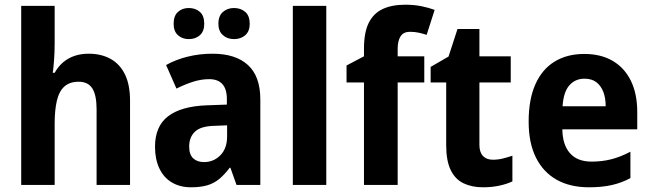

<svg xmlns="http://www.w3.org/2000/svg" viewBox="-20 -785 2763 815"><path d="M212 -600Q212 -564 209.5 -530Q207 -496 204 -476H212Q227 -503 248.5 -521Q270 -539 297 -548Q324 -557 356 -557Q410 -557 449.5 -535Q489 -513 510.5 -469Q532 -425 532 -357V0H390V-321Q390 -381 372 -409.5Q354 -438 314 -438Q276 -438 253.5 -418Q231 -398 221.5 -358Q212 -318 212 -259V0H70V-760H212Z M882 -557Q980 -557 1032.5 -509Q1085 -461 1085 -363V0H984L958 -73H955Q934 -45 911.5 -26Q889 -7 860 1.5Q831 10 791 10Q744 10 709.5 -10.5Q675 -31 656.5 -70Q638 -109 638 -162Q638 -249 693.5 -291.5Q749 -334 858 -338L943 -341V-364Q943 -407 924 -428Q905 -449 868 -449Q834 -449 799.5 -438Q765 -427 729 -409L685 -509Q726 -532 776.5 -544.5Q827 -557 882 -557ZM893 -251Q833 -250 808 -226.5Q783 -203 783 -163Q783 -129 800 -113Q817 -97 846 -97Q887 -97 915.5 -126Q944 -155 944 -206V-253ZM717 -684Q717 -718 735.5 -734.5Q754 -751 781 -751Q810 -751 828.5 -734.5Q847 -718 847 -684Q847 -652 828.5 -635.5Q810 -619 781 -619Q754 -619 735.5 -635.5Q717 -652 717 -684ZM907 -684Q907 -718 926.5 -734.5Q946 -751 973 -751Q1002 -751 1021 -734.5Q1040 -718 1040 -684Q1040 -652 1021 -635.5Q1002 -619 973 -619Q945 -619 926 -636Q907 -653 907 -684Z M1365 0H1223V-760H1365Z M1781 -435H1668V0H1525V-435H1451V-507L1525 -546V-578Q1525 -648 1545.5 -688.5Q1566 -729 1605 -747Q1644 -765 1700 -765Q1738 -765 1769.5 -758.5Q1801 -752 1825 -743L1791 -637Q1776 -642 1758.5 -646Q1741 -650 1720 -650Q1693 -650 1680.5 -631Q1668 -612 1668 -577V-546H1781Z M2072 -107Q2094 -107 2114 -112Q2134 -117 2155 -124V-15Q2132 -4 2100 3Q2068 10 2030 10Q1983 10 1947.5 -7Q1912 -24 1893 -63.5Q1874 -103 1874 -168V-435H1808V-501L1884 -545L1922 -662H2015V-546H2148V-435H2015V-170Q2015 -139 2030 -123Q2045 -107 2072 -107Z M2460 -556Q2531 -556 2581 -526.5Q2631 -497 2658 -442Q2685 -387 2685 -309V-236H2367Q2368 -170 2399.5 -134.5Q2431 -99 2491 -99Q2536 -99 2575 -109Q2614 -119 2656 -141V-29Q2619 -9 2577 0.5Q2535 10 2480 10Q2400 10 2343 -22Q2286 -54 2255 -116Q2224 -178 2224 -269Q2224 -363 2252.5 -427Q2281 -491 2334 -523.5Q2387 -556 2460 -556ZM2461 -451Q2422 -451 2397 -423Q2372 -395 2368 -334H2551Q2551 -369 2541 -395Q2531 -421 2511.5 -436Q2492 -451 2461 -451Z"/></svg>

Font: Noto Sans SemiCondensed
Style: Regular
Weight: 400
Width: 4
Version: Version 2.013